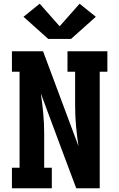

<svg xmlns="http://www.w3.org/2000/svg" viewBox="-20 -1010 640 1030"><path d="M44 0V-110H85V-625H44V-735H211L401 -226Q393 -279 388 -333Q383 -387 383 -441V-625H342V-735H556V-625H515V0H389L314 -200L199 -509Q207 -456 212 -402Q217 -348 217 -294V-110H258V0ZM239 -801 220 -818 106 -920 193 -990 300 -869 407 -990 494 -920 361 -801Z"/></svg>

Font: Iosevka Curly Slab XBdEx
Style: Regular
Weight: 800
Width: 7
Monospace: yes
Designer: Belleve Invis
Foundry: Belleve Invis
Version: Version 11.0.0; ttfautohint (v1.8.3)